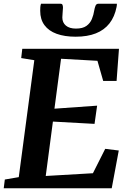

<svg xmlns="http://www.w3.org/2000/svg" viewBox="-27 -1003 690 1023"><path d="M-7.1 0 -1.3 -46.5 73 -59.2 155.8 -682.2 86 -693.6 91.7 -743H606.9L594.2 -571.9H522.8L492.2 -679L298.3 -689.9L263.1 -423.9L490.5 -440L476.7 -343L254.9 -355.2L216.7 -65.4L468.1 -80L533.6 -210L605.8 -201.1L568.3 0ZM295.8 -983Q303.7 -983 306.2 -976.8Q308.6 -970.5 308.5 -961.7Q308.3 -951.1 306.7 -935.7Q305.1 -920.4 305.1 -909.8Q305.1 -882.5 324.1 -866.6Q343 -850.7 377.7 -850.7Q413.7 -850.7 433.6 -865Q453.4 -879.3 462.5 -901.5Q471.6 -923.7 475.1 -947.2Q477.3 -960.6 481.7 -971.8Q486.2 -983 496.6 -983H595.8Q595.8 -979.2 595.5 -975.1Q595.3 -971 594.1 -965.9Q583.9 -913.5 556.2 -878.2Q528.5 -842.9 483.6 -825.2Q438.8 -807.4 376.1 -807.4Q317.3 -807.4 275 -822.8Q232.6 -838.2 209.9 -869Q187.2 -899.8 187.2 -945.3Q187.2 -954.2 187.7 -963.7Q188.2 -973.3 191.5 -983Z"/></svg>

Font: Merriweather 7pt Light
Style: Italic
Weight: 300
Italic angle: -7.8°
Designer: Eben Sorkin
Foundry: Eben Sorkin
Version: Version 2.200;gftools[0.9.31]